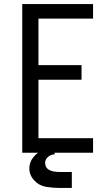

<svg xmlns="http://www.w3.org/2000/svg" viewBox="-20 -755 540 949"><path d="M90 0V-735H440V-663H170V-433H383V-361H170V-72H440V0ZM275 174Q241 174 207.5 168.5Q174 163 149.5 137Q125 111 125 77Q125 47 144.5 22.5Q164 -2 192 -12.5Q220 -23 250 -23V8Q232 8 217.5 20.5Q203 33 203 50Q203 95 275 95H335V174Z"/></svg>

Font: Iosevka SS01
Style: Regular
Weight: 400
Monospace: yes
Designer: Belleve Invis
Foundry: Belleve Invis
Version: 2.3.3; ttfautohint (v1.8.3)